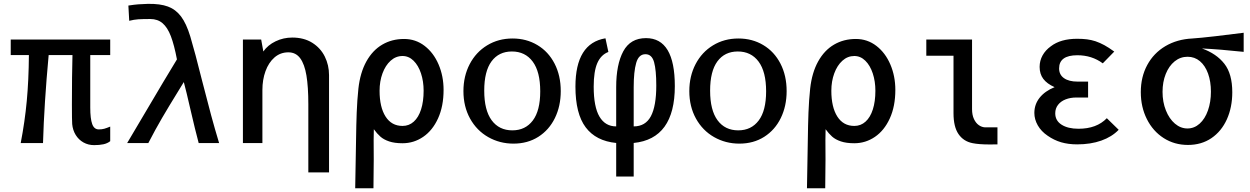

<svg xmlns="http://www.w3.org/2000/svg" viewBox="-20 -760 6640 1020"><path d="M363.5 -101Q362 -122 362 -204.5Q362 -358 365 -467.5H238.5Q214.5 -208.5 208.5 0H90Q112 -114 122.2 -223.5Q132.5 -333 133.5 -467.5H37V-550H565.5V-467.5H459.5V-188.5Q459.5 -129.5 469.8 -101Q480 -72.5 505 -72.5Q521.5 -72.5 534.5 -76.2Q547.5 -80 565.5 -87.5V-10Q550.5 2 529.2 6.5Q508 11 480 11Q449 11 423.5 -3.2Q398 -17.5 382.2 -43Q366.5 -68.5 363.5 -101Z M770 -193.5Q806.5 -255.5 845.8 -321.5Q885 -387.5 920 -444.5Q905.5 -521 887.8 -567.5Q870 -614 843.8 -636.5Q817.5 -659 778.5 -659Q737.5 -659 714.8 -657.5Q692 -656 666.5 -649.5L662 -730.5Q694.5 -735.5 714.5 -737Q734.5 -738.5 766 -739.5Q831 -740.5 872.2 -725.2Q913.5 -710 941.8 -672.5Q970 -635 991 -566Q1015 -486 1054.5 -328Q1082.5 -218.5 1101.5 -148.2Q1120.5 -78 1144 0H1035.5Q1027 -31 1015.5 -78.2Q1004 -125.5 993.5 -171Q968.5 -280 956.5 -324Q938.5 -294 929.5 -280Q875.5 -192.5 840.8 -133Q806 -73.5 768 0H655.5Q691.5 -59.5 770 -193.5Z M1512 -482Q1469.5 -482 1438.2 -454.8Q1407 -427.5 1390.5 -382Q1374 -336.5 1374 -282V0H1270.5V-151V-268V-550H1367.5L1379 -486.5Q1402.5 -520.5 1444 -540.5Q1485.5 -560.5 1532.5 -560.5Q1594.5 -560.5 1638.8 -532.8Q1683 -505 1705.5 -459.5Q1728 -414 1728 -361V156H1618V-206Q1618 -298.5 1608 -358.8Q1598 -419 1574.8 -450.5Q1551.5 -482 1512 -482Z M1867 240 1870.5 42.5 1871.5 -15.5Q1872.5 -96.5 1875 -162Q1877.5 -227.5 1884 -289.5Q1893.5 -374.5 1926.5 -433.8Q1959.5 -493 2010.8 -523Q2062 -553 2126.5 -553Q2188 -553 2235.8 -516.2Q2283.5 -479.5 2310 -417.5Q2336.5 -355.5 2336.5 -282.5Q2336.5 -195.5 2307.2 -131.2Q2278 -67 2228.2 -33Q2178.5 1 2118.5 1Q2076 1 2047.2 -8.8Q2018.5 -18.5 2000.8 -34.2Q1983 -50 1966 -73.5Q1965 -59.5 1965 -16.5L1965.5 87Q1965.5 150 1964 240ZM2230.5 -278Q2230.5 -328 2216.5 -370.2Q2202.5 -412.5 2177 -437.5Q2151.5 -462.5 2118.5 -462.5Q2083 -462.5 2055.2 -437.5Q2027.5 -412.5 2012 -370.2Q1996.5 -328 1996.5 -278Q1996.5 -191 2028.2 -141Q2060 -91 2118.5 -91Q2153 -91 2178.2 -113.8Q2203.5 -136.5 2217 -178.8Q2230.5 -221 2230.5 -278Z M2442 -276Q2442 -355.5 2475.2 -419.2Q2508.5 -483 2568 -519.2Q2627.5 -555.5 2703 -555.5Q2776.5 -555.5 2835 -520.5Q2893.5 -485.5 2926.2 -422Q2959 -358.5 2959 -276Q2959 -196.5 2928 -133Q2897 -69.5 2840 -33.2Q2783 3 2708 3Q2634.5 3 2573.5 -31.8Q2512.5 -66.5 2477.2 -130.2Q2442 -194 2442 -276ZM2850 -275Q2850 -379 2810 -432.8Q2770 -486.5 2699.5 -486.5Q2630 -486.5 2591.2 -434Q2552.5 -381.5 2552.5 -278.5Q2552.5 -174.5 2592 -121Q2631.5 -67.5 2702 -67.5Q2771 -67.5 2810.5 -119.8Q2850 -172 2850 -275Z M3253.5 -0.5Q3146 -11 3091.5 -83.5Q3037 -156 3037 -300Q3037 -530 3196.5 -556.5L3212 -484Q3172.5 -469 3153.2 -424.8Q3134 -380.5 3134 -300Q3134 -192 3164.8 -140.2Q3195.5 -88.5 3253.5 -88.5V-297Q3253.5 -417.5 3291.2 -487.5Q3329 -557.5 3412 -557.5Q3565 -557.5 3565 -302.5Q3565 -22.5 3346.5 -0.5V178H3253.5ZM3466.5 -305.5Q3466.5 -387.5 3454.8 -429.8Q3443 -472 3409 -472Q3373 -472 3359.8 -425.8Q3346.5 -379.5 3346.5 -297V-88.5Q3409 -88.5 3437.8 -142.5Q3466.5 -196.5 3466.5 -305.5Z M3642 -276Q3642 -355.5 3675.2 -419.2Q3708.5 -483 3768 -519.2Q3827.5 -555.5 3903 -555.5Q3976.5 -555.5 4035 -520.5Q4093.5 -485.5 4126.2 -422Q4159 -358.5 4159 -276Q4159 -196.5 4128 -133Q4097 -69.5 4040 -33.2Q3983 3 3908 3Q3834.5 3 3773.5 -31.8Q3712.5 -66.5 3677.2 -130.2Q3642 -194 3642 -276ZM4050 -275Q4050 -379 4010 -432.8Q3970 -486.5 3899.5 -486.5Q3830 -486.5 3791.2 -434Q3752.5 -381.5 3752.5 -278.5Q3752.5 -174.5 3792 -121Q3831.5 -67.5 3902 -67.5Q3971 -67.5 4010.5 -119.8Q4050 -172 4050 -275Z M4267 240 4270.5 42.5 4271.5 -15.5Q4272.5 -96.5 4275 -162Q4277.5 -227.5 4284 -289.5Q4293.5 -374.5 4326.5 -433.8Q4359.5 -493 4410.8 -523Q4462 -553 4526.5 -553Q4588 -553 4635.8 -516.2Q4683.5 -479.5 4710 -417.5Q4736.5 -355.5 4736.5 -282.5Q4736.5 -195.5 4707.2 -131.2Q4678 -67 4628.2 -33Q4578.5 1 4518.5 1Q4476 1 4447.2 -8.8Q4418.5 -18.5 4400.8 -34.2Q4383 -50 4366 -73.5Q4365 -59.5 4365 -16.5L4365.5 87Q4365.5 150 4364 240ZM4630.5 -278Q4630.5 -328 4616.5 -370.2Q4602.5 -412.5 4577 -437.5Q4551.5 -462.5 4518.5 -462.5Q4483 -462.5 4455.2 -437.5Q4427.5 -412.5 4412 -370.2Q4396.5 -328 4396.5 -278Q4396.5 -191 4428.2 -141Q4460 -91 4518.5 -91Q4553 -91 4578.2 -113.8Q4603.5 -136.5 4617 -178.8Q4630.5 -221 4630.5 -278Z M5045.5 -158.5V-464H4901V-550H5144V-180Q5144 -149.5 5154 -128Q5164 -106.5 5179.5 -95.5Q5195 -84.5 5212 -83.5H5279V7L5238.5 7.5Q5180.5 7.5 5146.5 0.5Q5098.5 -9 5072 -47.8Q5045.5 -86.5 5045.5 -158.5Z M5545.5 -39Q5511.5 -62 5493.2 -94Q5475 -126 5475 -160Q5475 -205.5 5503 -240.8Q5531 -276 5582.5 -297Q5542 -315 5522.5 -341Q5503 -367 5503 -404.5Q5503 -437.5 5518.5 -465.5Q5534 -493.5 5562.5 -514Q5614.5 -554 5702.5 -554Q5732 -554 5754.8 -551Q5777.5 -548 5799.5 -541Q5824 -532.5 5847 -520Q5870 -507.5 5899.5 -486L5838.5 -423.5Q5780.5 -466.5 5703.5 -466.5Q5606.5 -466.5 5606.5 -396.5Q5606.5 -363 5632.5 -344.8Q5658.5 -326.5 5704 -326.5H5760.5V-242H5698Q5666.5 -242 5641 -232Q5615.5 -222 5600.8 -203Q5586 -184 5586 -158Q5586 -119 5619.8 -97.5Q5653.5 -76 5709.5 -76Q5806 -76 5860 -132L5923 -70.5Q5887 -33 5830.5 -13Q5774 7 5702.5 7Q5655.5 7 5617.2 -4.2Q5579 -15.5 5545.5 -39Z M6040.5 -270.5Q6040.5 -351.5 6074.8 -414.8Q6109 -478 6171 -514.8Q6233 -551.5 6314 -555.5Q6353.5 -558 6436 -567.5Q6518.5 -577 6587 -586V-484.5Q6461 -498 6365.5 -502.5Q6442.5 -475 6484.5 -421.2Q6526.5 -367.5 6526.5 -270Q6526.5 -190 6497.8 -126.2Q6469 -62.5 6415.8 -26.2Q6362.5 10 6291 10Q6219 10 6162 -26.5Q6105 -63 6072.8 -127.2Q6040.5 -191.5 6040.5 -270.5ZM6413 -273Q6413 -327 6397.8 -369.2Q6382.5 -411.5 6354.5 -435Q6326.5 -458.5 6289 -458.5Q6250.5 -458.5 6220.2 -434Q6190 -409.5 6173 -367Q6156 -324.5 6156 -272Q6156 -218 6173.8 -173.5Q6191.5 -129 6221.8 -103.2Q6252 -77.5 6288.5 -77.5Q6324.5 -77.5 6353 -103Q6381.5 -128.5 6397.2 -173.2Q6413 -218 6413 -273Z"/></svg>

Font: JuliaMono SemiBold
Style: Regular
Weight: 600
Monospace: yes
Designer: cormullion
Foundry: corm
Version: Version 0.055; ttfautohint (v1.8.4)